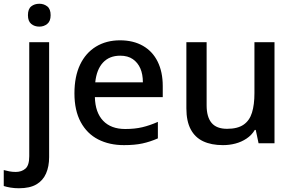

<svg xmlns="http://www.w3.org/2000/svg" viewBox="-74 -764 1565 1024"><path d="M27 240Q3 240 -18 236.5Q-39 233 -54 228V143Q-39 147 -23.5 150Q-8 153 10 153Q41 153 61.5 135.5Q82 118 82 69V-539H188V74Q188 124 171.5 161.5Q155 199 120 219.5Q85 240 27 240ZM75 -683Q75 -716 92.5 -730Q110 -744 136 -744Q160 -744 178 -730Q196 -716 196 -683Q196 -651 178 -636.5Q160 -622 136 -622Q110 -622 92.5 -636.5Q75 -651 75 -683Z M566 -549Q637 -549 688.5 -519.5Q740 -490 767 -435Q794 -380 794 -305V-246H432Q434 -164 476 -120Q518 -76 594 -76Q645 -76 685 -85.5Q725 -95 768 -114V-26Q727 -8 686 1Q645 10 587 10Q509 10 449.5 -20.5Q390 -51 356.5 -113Q323 -175 323 -266Q323 -356 353 -419Q383 -482 438 -515.5Q493 -549 566 -549ZM567 -467Q509 -467 475 -430Q441 -393 434 -325H688Q688 -368 674.5 -399Q661 -430 634.5 -448.5Q608 -467 567 -467Z M1390 -539V0H1305L1290 -71H1285Q1268 -43 1241 -25Q1214 -7 1182 1.5Q1150 10 1115 10Q1053 10 1009.5 -10.5Q966 -31 943 -74.5Q920 -118 920 -186V-539H1028V-202Q1028 -140 1054.5 -108.5Q1081 -77 1137 -77Q1193 -77 1225 -99Q1257 -121 1270 -163.5Q1283 -206 1283 -267V-539Z"/></svg>

Font: Noto Sans Khmer Medium
Style: Regular
Weight: 500
Version: Version 2.003